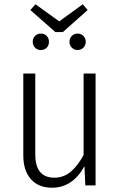

<svg xmlns="http://www.w3.org/2000/svg" viewBox="-20 -867 561 898"><path d="M427 0H379L375 -90Q320 11 223 11Q160 11 124.5 -29Q89 -69 89 -140V-523H145V-145Q145 -36 234 -36Q278 -36 311 -64Q344 -92 371 -142V-523H427ZM390 -820 274 -717H239L122 -820L146 -847L257 -767L367 -847ZM209 -672Q209 -655 198.5 -644Q188 -633 171 -633Q155 -633 144 -644Q133 -655 133 -672Q133 -688 144 -699Q155 -710 171 -710Q188 -710 198.5 -699Q209 -688 209 -672ZM381 -672Q381 -655 370 -644Q359 -633 343 -633Q327 -633 316 -644Q305 -655 305 -672Q305 -688 316 -699Q327 -710 343 -710Q359 -710 370 -699Q381 -688 381 -672Z"/></svg>

Font: Fira Sans Condensed Light
Style: Regular
Weight: 300
Width: 3
Designer: bBox Type GmbH & Carrois Corporate GbR & Edenspiekermann AG
Foundry: bBox Type GmbH & Carrois Corporate GbR & Edenspiekermann AG
Version: Version 4.301